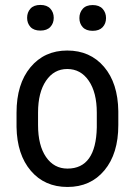

<svg xmlns="http://www.w3.org/2000/svg" viewBox="-20 -741 542 771"><path d="M46.4 -288.6Q46.4 -403.8 102.3 -470.9Q158.2 -538.1 250 -538.1Q341.8 -538.1 397.7 -472.7Q453.6 -407.2 455.1 -294.4V-238.8Q455.1 -124 399.4 -57.1Q343.8 9.8 251 9.8Q159.2 9.8 103.8 -55.2Q48.3 -120.1 46.4 -231ZM132.8 -238.8Q132.8 -157.2 164.8 -110.6Q196.8 -64 251 -64Q365.2 -64 368.7 -229V-288.6Q368.7 -369.6 336.4 -416.7Q304.2 -463.9 250 -463.9Q196.8 -463.9 164.8 -416.7Q132.8 -369.6 132.8 -289.1ZM88.9 -669.4Q88.9 -691.4 102.3 -706.3Q115.7 -721.2 142.1 -721.2Q168.5 -721.2 182.1 -706.3Q195.8 -691.4 195.8 -669.4Q195.8 -647.5 182.1 -632.8Q168.5 -618.2 142.1 -618.2Q115.7 -618.2 102.3 -632.8Q88.9 -647.5 88.9 -669.4ZM298.8 -668.5Q298.8 -690.4 312.3 -705.6Q325.7 -720.7 352.1 -720.7Q378.4 -720.7 392.1 -705.6Q405.8 -690.4 405.8 -668.5Q405.8 -646.5 392.1 -631.8Q378.4 -617.2 352.1 -617.2Q325.7 -617.2 312.3 -631.8Q298.8 -646.5 298.8 -668.5Z"/></svg>

Font: TypoPRO Roboto
Style: Regular
Weight: 400
Designer: Google
Version: Version 2.136; 2016